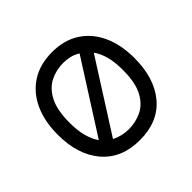

<svg xmlns="http://www.w3.org/2000/svg" viewBox="-144 -724 890 890"><g transform="rotate(-45 301.0 -278.5)"><path d="M301 10Q182 10 115.5 -67.5Q49 -145 49 -277Q49 -365 79 -430Q109 -495 165.5 -531Q222 -567 301 -567Q380 -567 436 -531Q492 -495 522 -430Q552 -365 552 -277Q552 -145 486.5 -67.5Q421 10 301 10ZM166 -125 387 -472Q367 -485 345.5 -490Q324 -495 301 -495Q257 -495 217 -475.5Q177 -456 152 -408.5Q127 -361 127 -277Q127 -225 137.5 -187.5Q148 -150 166 -125ZM436 -428 216 -82Q236 -72 257.5 -67Q279 -62 301 -62Q345 -62 385 -81Q425 -100 450 -146.5Q475 -193 475 -277Q475 -329 464.5 -366.5Q454 -404 436 -428Z"/></g></svg>

Font: Zain
Style: Regular
Weight: 400
Designer: Zain,Boutros
Foundry: Mobile Telecommunications Company (Zain), 2024
Version: Version 1.51; ttfautohint (v1.8.4)